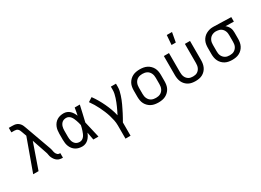

<svg xmlns="http://www.w3.org/2000/svg" viewBox="-29 -1617 3657 2695"><g transform="rotate(-30 1800.0 -270.0)"><path d="M548 8Q525 8 502 3.5Q479 -1 460 -14Q441 -27 427 -46Q413 -65 403.5 -86Q394 -107 391 -130.5Q388 -154 380 -175L300 -410L157 0H70L257 -517L229 -594Q224 -608 218 -621Q212 -634 201.5 -644Q191 -654 177 -658Q163 -662 148 -662H99V-735H148Q166 -735 184 -733.5Q202 -732 219 -726Q236 -720 250.5 -709Q265 -698 276 -683.5Q287 -669 294 -652.5Q301 -636 307 -619L458 -200Q462 -189 465 -178.5Q468 -168 470 -157Q472 -146 474 -135Q476 -124 480.5 -113.5Q485 -103 491 -93.5Q497 -84 506 -77Q515 -70 526 -68Q537 -66 548 -66Z M866 8Q838 8 811 2Q784 -4 760 -18.5Q736 -33 718.5 -54.5Q701 -76 690.5 -101.5Q680 -127 676 -154.5Q672 -182 672 -210V-310Q672 -338 676 -365.5Q680 -393 690.5 -418.5Q701 -444 718.5 -465.5Q736 -487 760 -501.5Q784 -516 811 -522Q838 -528 866 -528Q893 -528 918.5 -518Q944 -508 963.5 -489.5Q983 -471 997 -448Q1011 -425 1021 -400Q1027 -430 1032.5 -460Q1038 -490 1043 -520H1126Q1111 -456 1097 -391.5Q1083 -327 1067 -263Q1083 -198 1097.5 -132Q1112 -66 1128 0H1045Q1039 -31 1033.5 -62Q1028 -93 1022 -125Q1012 -99 998 -75.5Q984 -52 964.5 -33Q945 -14 919 -3Q893 8 866 8ZM866 -66Q887 -66 906 -77Q925 -88 937.5 -105Q950 -122 958 -141.5Q966 -161 973 -181.5Q980 -202 985.5 -222.5Q991 -243 995 -263Q991 -283 985.5 -303Q980 -323 973 -342.5Q966 -362 957.5 -381Q949 -400 936.5 -416.5Q924 -433 905.5 -443.5Q887 -454 866 -454Q849 -454 832 -449.5Q815 -445 801.5 -434.5Q788 -424 778.5 -409Q769 -394 764 -378Q759 -362 757 -344.5Q755 -327 755 -310V-210Q755 -193 757 -175.5Q759 -158 764 -142Q769 -126 778.5 -111Q788 -96 801.5 -85.5Q815 -75 832 -70.5Q849 -66 866 -66Z M1442 215V0Q1442 -44 1433 -87Q1424 -130 1411 -172Q1398 -214 1381 -254.5Q1364 -295 1344.5 -334.5Q1325 -374 1302.5 -411.5Q1280 -449 1254 -485L1321 -528Q1354 -483 1382 -434.5Q1410 -386 1434 -335.5Q1458 -285 1477.5 -232Q1497 -179 1509 -125Q1523 -152 1536.5 -179.5Q1550 -207 1562.5 -235Q1575 -263 1586 -291Q1597 -319 1606.5 -348.5Q1616 -378 1622.5 -407.5Q1629 -437 1629 -468V-520H1712V-468Q1712 -436 1705 -405Q1698 -374 1688 -343.5Q1678 -313 1666.5 -283.5Q1655 -254 1641.5 -225.5Q1628 -197 1614 -168.5Q1600 -140 1585.5 -111.5Q1571 -83 1555.5 -55.5Q1540 -28 1524 0V215Z M2100 8Q2071 8 2041.5 3Q2012 -2 1986 -15Q1960 -28 1938.5 -49Q1917 -70 1903.5 -96Q1890 -122 1885 -151.5Q1880 -181 1880 -210V-310Q1880 -339 1885 -368.5Q1890 -398 1903.5 -424Q1917 -450 1938.5 -471Q1960 -492 1986 -505Q2012 -518 2041.5 -523Q2071 -528 2100 -528Q2129 -528 2158.5 -523Q2188 -518 2214 -505Q2240 -492 2261.5 -471Q2283 -450 2296.5 -424Q2310 -398 2315 -368.5Q2320 -339 2320 -310V-210Q2320 -181 2315 -151.5Q2310 -122 2296.5 -96Q2283 -70 2261.5 -49Q2240 -28 2214 -15Q2188 -2 2158.5 3Q2129 8 2100 8ZM2100 -66Q2119 -66 2137.5 -69.5Q2156 -73 2173 -82Q2190 -91 2202.5 -105Q2215 -119 2223 -136.5Q2231 -154 2234 -172.5Q2237 -191 2237 -210V-310Q2237 -329 2234 -347.5Q2231 -366 2223 -383.5Q2215 -401 2202.5 -415Q2190 -429 2173 -438Q2156 -447 2137.5 -450.5Q2119 -454 2100 -454Q2081 -454 2062.5 -450.5Q2044 -447 2027 -438Q2010 -429 1997.5 -415Q1985 -401 1977 -383.5Q1969 -366 1966 -347.5Q1963 -329 1963 -310V-210Q1963 -191 1966 -172.5Q1969 -154 1977 -136.5Q1985 -119 1997.5 -105Q2010 -91 2027 -82Q2044 -73 2062.5 -69.5Q2081 -66 2100 -66Z M2700 8Q2671 8 2642.5 3Q2614 -2 2588.5 -15.5Q2563 -29 2542.5 -50.5Q2522 -72 2510 -98Q2498 -124 2493 -152.5Q2488 -181 2488 -210V-520H2571V-210Q2571 -192 2573.5 -173.5Q2576 -155 2583 -138Q2590 -121 2602 -106.5Q2614 -92 2629.5 -82.5Q2645 -73 2663.5 -69.5Q2682 -66 2700 -66Q2718 -66 2736.5 -69.5Q2755 -73 2770.5 -82.5Q2786 -92 2798 -106.5Q2810 -121 2817 -138Q2824 -155 2826.5 -173.5Q2829 -192 2829 -210V-520H2912V-210Q2912 -181 2907 -152.5Q2902 -124 2890 -98Q2878 -72 2857.5 -50.5Q2837 -29 2811.5 -15.5Q2786 -2 2757.5 3Q2729 8 2700 8ZM2659 -600 2671 -755H2756L2728 -600Z M3296 8Q3267 8 3238 3Q3209 -2 3183 -15.5Q3157 -29 3136.5 -50Q3116 -71 3103 -97Q3090 -123 3085 -152Q3080 -181 3080 -210V-310Q3080 -338 3084.5 -366Q3089 -394 3101 -419Q3113 -444 3132.5 -465Q3152 -486 3176.5 -499.5Q3201 -513 3228 -520.5Q3255 -528 3283 -528H3300L3581 -520V-447L3446 -450Q3462 -439 3475 -423Q3488 -407 3497 -388.5Q3506 -370 3509 -350Q3512 -330 3512 -310V-210Q3512 -181 3507 -152Q3502 -123 3489 -97Q3476 -71 3455.5 -50Q3435 -29 3409 -15.5Q3383 -2 3354 3Q3325 8 3296 8ZM3296 -66Q3315 -66 3333.5 -69.5Q3352 -73 3368 -82.5Q3384 -92 3396.5 -106Q3409 -120 3416.5 -137Q3424 -154 3426.5 -172.5Q3429 -191 3429 -210V-310Q3429 -327 3427 -344.5Q3425 -362 3418.5 -378.5Q3412 -395 3401.5 -409Q3391 -423 3376.5 -433Q3362 -443 3345 -448Q3328 -453 3311 -454H3300Q3298 -455 3295.5 -455Q3293 -455 3291 -455Q3273 -455 3255 -450Q3237 -445 3221.5 -435.5Q3206 -426 3194.5 -412Q3183 -398 3175.5 -381Q3168 -364 3165.5 -346Q3163 -328 3163 -310V-210Q3163 -191 3165.5 -172.5Q3168 -154 3175.5 -137Q3183 -120 3195.5 -106Q3208 -92 3224 -82.5Q3240 -73 3258.5 -69.5Q3277 -66 3296 -66Z"/></g></svg>

Font: R Plex Mono
Style: Regular
Weight: 400
Monospace: yes
Designer: Belleve Invis
Foundry: Belleve Invis
Version: Version 31.8.0